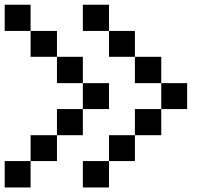

<svg xmlns="http://www.w3.org/2000/svg" viewBox="-20 -909 929 818"><path d="M0 -110.4Q0 -138.7 0 -222.7Q27.3 -222.7 110.4 -222.7Q110.4 -194.3 110.4 -110.4Q83 -110.4 0 -110.4ZM333 -110.4Q333 -138.7 333 -222.7Q360.4 -222.7 444.3 -222.7Q444.3 -194.3 444.3 -110.4Q417 -110.4 333 -110.4ZM110.4 -222.7Q110.4 -250 110.4 -333Q138.7 -333 222.7 -333Q222.7 -305.7 222.7 -222.7Q194.3 -222.7 110.4 -222.7ZM444.3 -222.7Q444.3 -250 444.3 -333Q471.7 -333 554.7 -333Q554.7 -305.7 554.7 -222.7Q527.3 -222.7 444.3 -222.7ZM222.7 -333Q222.7 -360.4 222.7 -444.3Q250 -444.3 333 -444.3Q333 -417 333 -333Q305.7 -333 222.7 -333ZM554.7 -333Q554.7 -360.4 554.7 -444.3Q583 -444.3 667 -444.3Q667 -417 667 -333Q638.7 -333 554.7 -333ZM333 -444.3Q333 -471.7 333 -554.7Q360.4 -554.7 444.3 -554.7Q444.3 -527.3 444.3 -444.3Q417 -444.3 333 -444.3ZM667 -444.3Q667 -471.7 667 -554.7Q694.3 -554.7 777.3 -554.7Q777.3 -527.3 777.3 -444.3Q750 -444.3 667 -444.3ZM222.7 -554.7Q222.7 -583 222.7 -667Q250 -667 333 -667Q333 -638.7 333 -554.7Q305.7 -554.7 222.7 -554.7ZM554.7 -554.7Q554.7 -583 554.7 -667Q583 -667 667 -667Q667 -638.7 667 -554.7Q638.7 -554.7 554.7 -554.7ZM110.4 -667Q110.4 -694.3 110.4 -777.3Q138.7 -777.3 222.7 -777.3Q222.7 -750 222.7 -667Q194.3 -667 110.4 -667ZM444.3 -667Q444.3 -694.3 444.3 -777.3Q471.7 -777.3 554.7 -777.3Q554.7 -750 554.7 -667Q527.3 -667 444.3 -667ZM0 -777.3Q0 -805.7 0 -888.7Q27.3 -888.7 110.4 -888.7Q110.4 -861.3 110.4 -777.3Q83 -777.3 0 -777.3ZM333 -777.3Q333 -805.7 333 -888.7Q360.4 -888.7 444.3 -888.7Q444.3 -861.3 444.3 -777.3Q417 -777.3 333 -777.3Z"/></svg>

Font: Ingsat TST_CRD
Style: Regular
Weight: 300
Designer: Tofik Waleny
Version: 1.0